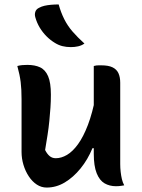

<svg xmlns="http://www.w3.org/2000/svg" viewBox="-20 -834 640 864"><path d="M103 -542Q137 -542 160.5 -531Q184 -520 196.5 -491Q209 -462 209 -408Q209 -378 207 -349Q205 -320 202 -289.5Q199 -259 194 -227Q189 -195 183 -159Q192 -141 203.5 -131.5Q215 -122 231 -122Q256 -122 281.5 -137Q307 -152 331 -185Q355 -218 375.5 -271.5Q396 -325 411 -403V-167H396Q375 -116 342.5 -76Q310 -36 271.5 -13Q233 10 190 10Q166 10 145.5 -3.5Q125 -17 109.5 -40.5Q94 -64 85.5 -92.5Q77 -121 77 -150Q77 -190 77 -229.5Q77 -269 77 -309.5Q77 -350 77 -388Q77 -433 73 -465Q69 -497 58 -537Q69 -540 80 -541Q91 -542 103 -542ZM436 -540Q468 -540 486.5 -531Q505 -522 513 -504.5Q521 -487 521 -462Q521 -396 521 -334.5Q521 -273 521 -214Q521 -155 521 -96Q521 -78 523 -60.5Q525 -43 528.5 -28Q532 -13 539 0Q533 1 527 2Q521 3 515 3.5Q509 4 502 4Q473 4 450.5 -9Q428 -22 415 -54.5Q402 -87 402 -142Q402 -210 402 -278Q402 -346 402 -412Q402 -478 402 -537Q409 -539 414 -539.5Q419 -540 424.5 -540Q430 -540 436 -540ZM244 -814Q254 -778 269 -748Q284 -718 306.5 -692Q329 -666 360 -638Q347 -629 331.5 -625.5Q316 -622 299 -622Q278 -622 260.5 -626.5Q243 -631 227 -641Q207 -653 189.5 -670.5Q172 -688 159 -709.5Q146 -731 139 -756Q135 -769 139 -781Q143 -793 156 -799Q167 -805 180 -808Q193 -811 209.5 -812.5Q226 -814 244 -814Z"/></svg>

Font: Recursive Casual SemiBold
Style: Regular
Weight: 600
Version: Version 1.047